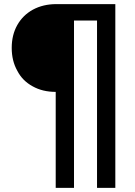

<svg xmlns="http://www.w3.org/2000/svg" viewBox="-20 -732 659 934"><path d="M541 182H452V-632H340V182H251V-285Q187 -285 139 -312Q89 -339 64 -388Q37 -436 37 -499Q37 -562 64 -610Q91 -658 140 -685Q190 -712 254 -712H541Z"/></svg>

Font: PRinguin Sans
Style: Bold
Weight: 700
Designer: Vernon Adams
Foundry: Vernon Adams
Version: ""